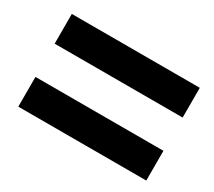

<svg xmlns="http://www.w3.org/2000/svg" viewBox="-81 -692 735 660"><g transform="rotate(30 286.5 -362.0)"><path d="M41 -546H549V-428H41ZM41 -296H549V-178H41Z"/></g></svg>

Font: Nebula Sans Bold
Style: Regular
Weight: 700
Designer: Paul D. Hunt for Adobe (as Source Sans)
Foundry: Nebula Entertainment & Broadcasting LLC
Version: Version 1.010